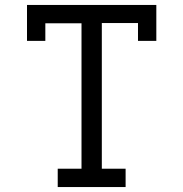

<svg xmlns="http://www.w3.org/2000/svg" viewBox="-20 -755 740 775"><path d="M213 0V-74H309V-661H163V-590H89V-735H611V-590H537V-662H391V-74H487V0Z"/></svg>

Font: Iosevka Etoile
Style: Regular
Weight: 400
Designer: Belleve Invis
Foundry: Belleve Invis
Version: Version 33.2.4